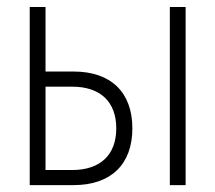

<svg xmlns="http://www.w3.org/2000/svg" viewBox="-20 -538 626 558"><path d="M66.4 0H193.8C302.2 0 364.7 -60.1 364.7 -165C364.7 -270 302.2 -330.1 193.8 -330.1H112.3V-517.6H66.4ZM112.3 -43.9V-286.1H189.9C271.5 -286.1 317.9 -242.2 317.9 -165C317.9 -87.9 271.5 -43.9 189.9 -43.9ZM473.6 0H519.5V-517.6H473.6Z"/></svg>

Font: Cascadia Mono PL ExtraLight
Style: Regular
Weight: 200
Monospace: yes
Designer: Aaron Bell
Foundry: Saja Typeworks
Version: Version 2404.023